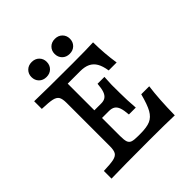

<svg xmlns="http://www.w3.org/2000/svg" viewBox="-195 -863 1002 1002"><g transform="rotate(-45 306.0 -362.5)"><path d="M171.8 -125.8V-445.2Q171.8 -475 163.7 -488.7Q155.6 -502.4 132.7 -507.7Q109.7 -512.9 58.1 -514.5V-571Q145.2 -568.5 340.3 -568.5Q441.9 -568.5 492.7 -571Q493.5 -487.1 505.6 -409.7H446.8Q441.1 -446.8 428.2 -469Q415.3 -491.1 393.5 -501.6Q371.8 -512.1 338.7 -512.1H246.8V-125.8Q246.8 -96 251.6 -82.3Q256.5 -68.5 269.8 -63.7Q283.1 -58.9 312.1 -58.9H330.6Q378.2 -58.9 404 -70.2Q429.8 -81.5 446.4 -110.9Q462.9 -140.3 479 -201.6H537.9Q526.6 -117.7 525 0Q456.5 -2.4 340.3 -2.4Q145.2 -2.4 58.1 0V-56.5Q109.7 -58.1 132.7 -63.3Q155.6 -68.5 163.7 -82.3Q171.8 -96 171.8 -125.8ZM222.6 -315.3H329.8V-258.9H222.6ZM297.6 -258.9V-315.3Q316.9 -315.3 329 -323.8Q341.1 -332.3 347.6 -350.8Q354 -369.4 356.5 -401.6H407.3Q404.8 -367.7 404.4 -344.8Q404 -321.8 404.8 -304V-287.1Q404.8 -232.3 409.7 -172.6H358.9Q356.5 -205.6 350 -224.2Q343.5 -242.7 331 -250.8Q318.5 -258.9 297.6 -258.9ZM308.1 -670.2Q308.1 -693.5 323.8 -709.3Q339.5 -725 364.5 -725Q389.5 -725 405.2 -709.3Q421 -693.5 421 -670.2Q421 -646 405.2 -630.2Q389.5 -614.5 364.5 -614.5Q339.5 -614.5 323.8 -630.2Q308.1 -646 308.1 -670.2ZM137.1 -670.2Q137.1 -693.5 152.8 -709.3Q168.5 -725 193.5 -725Q218.5 -725 234.3 -709.3Q250 -693.5 250 -670.2Q250 -646 234.3 -630.2Q218.5 -614.5 193.5 -614.5Q168.5 -614.5 152.8 -630.2Q137.1 -646 137.1 -670.2Z"/></g></svg>

Font: Playfair Micro SmCond SmLight
Style: Regular
Weight: 360
Width: 4
Designer: Claus Eggers Sørensen
Foundry: Claus Eggers Sørensen
Version: Version 2.100;Glyphs 3.2 (3219)